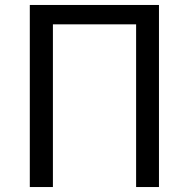

<svg xmlns="http://www.w3.org/2000/svg" viewBox="-20 -753 760 773"><path d="M100 0H193V-655H528V0H620V-733H100Z"/></svg>

Font: Noto Sans CJK KR Regular
Style: Regular
Weight: 400
Designer: Ryoko NISHIZUKA (kana & ideographs); Paul D. Hunt (Latin, Greek & Cyrillic); Wenlong ZHANG (bopomofo); Sandoll Communica
Foundry: Adobe Systems Incorporated
Version: Version 1.004;PS 1.004;hotconv 1.0.82;makeotf.lib2.5.63406